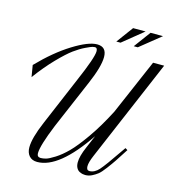

<svg xmlns="http://www.w3.org/2000/svg" viewBox="-122 -940 966 1054"><g transform="rotate(15 361.0 -413.5)"><path d="M164 -207 281 -483Q343 -626 343 -662Q343 -682 329 -682Q324 -682 315.5 -680Q307 -678 277.5 -664Q248 -650 216 -626.5Q184 -603 134.5 -552Q85 -501 35 -433L24 -499Q114 -592 201 -646Q288 -700 337 -700Q391 -700 391 -642Q391 -587 346 -483L228 -207Q177 -82 177 -39Q177 -17 198 -17Q211 -17 227.5 -21.5Q244 -26 276.5 -46.5Q309 -67 343.5 -101.5Q378 -136 426.5 -205Q475 -274 523 -367L659 -682H722L475 -102Q458 -62 458 -40Q458 -17 475 -17Q504 -17 529 -45Q554 -73 618 -167Q629 -182 634 -190L647 -182Q615 -132 601 -111Q587 -90 564.5 -60Q542 -30 528 -19Q514 -8 496 1Q478 10 458 10Q451 10 443.5 8.5Q436 7 425.5 2Q415 -3 408 -15.5Q401 -28 401 -47Q401 -82 425 -137L456 -210Q308 9 185 9Q155 9 139 -9.5Q123 -28 123 -58Q123 -111 164 -207ZM575 -837 458 -742H434L504 -837ZM674 -837 556 -742H533L603 -837Z"/></g></svg>

Font: Dynalight
Style: Regular
Weight: 400
Designer: Astigmatic (AOETI)
Foundry: Astigmatic (AOETI)
Version: Version 1.000